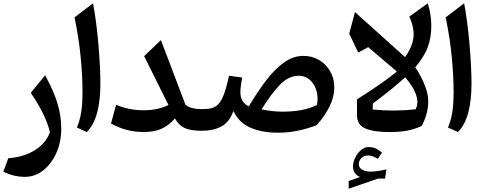

<svg xmlns="http://www.w3.org/2000/svg" viewBox="-20 -788 2929 1157"><path d="M349.1 -12.7Q349.1 67.9 319.6 133.8Q290 199.7 240.2 238.8Q190.4 277.8 129.4 277.8Q97.7 277.8 66.9 270.8Q36.1 263.7 0 247.1L29.8 165.5Q123.5 158.7 190.4 116.7Q257.3 74.7 281.2 8.3Q266.6 -47.9 239.3 -103.8Q211.9 -159.7 165.5 -228.5L252 -334.5Q304.2 -238.3 326.7 -163.6Q349.1 -88.9 349.1 -12.7Z M540.5 -768.1Q550.3 -717.8 558.6 -654.5Q566.9 -591.3 572.8 -524.2Q578.6 -457 581.8 -394.5Q585 -332 585 -283.7Q585 -183.6 565.7 -110.1Q546.4 -36.6 503.4 7.8L443.4 -19.5Q460.9 -61.5 469 -110.1Q477.1 -158.7 477.1 -233.4Q477.1 -332 465.8 -447Q454.6 -562 429.2 -683.1Z M995.1 -155.3 848.6 -449.7 949.7 -546.4 1098.1 -155.8Q1131.3 -130.4 1196.3 -130.4H1196.8V0H1196.3Q1128.4 0 1092.5 -16.6Q1056.6 -33.2 1034.2 -74.7Q998.5 -33.2 955.3 -12.9Q912.1 7.3 847.2 7.3Q792.5 7.3 746.6 -4.4Q700.7 -16.1 648.9 -43.5L679.7 -156.7Q754.9 -123.5 847.2 -123.5Q932.1 -123.5 995.1 -155.3Z M1809.1 -451.2Q1860.8 -451.2 1902.8 -426.3Q1944.8 -401.4 1969.7 -358.4Q1994.6 -315.4 1994.6 -261.2Q1994.6 -205.1 1966.1 -146.7Q1937.5 -88.4 1888.2 -33.7Q1832 -12.2 1774.2 -0.2Q1716.3 11.7 1653.8 11.7Q1559.6 11.7 1489.7 -18.3Q1419.9 -48.3 1386.7 -119.1Q1362.3 -51.8 1314 -25.9Q1265.6 0 1196.8 0Q1187.5 0 1183.1 -7.8Q1178.7 -15.6 1178.7 -34.7V-95.7Q1178.7 -114.7 1183.1 -122.6Q1187.5 -130.4 1196.8 -130.4Q1230.5 -130.4 1254.6 -136.2Q1278.8 -142.1 1297.1 -161.9Q1315.4 -181.6 1330.3 -222.2Q1345.2 -262.7 1360.4 -331.5L1439 -320.8Q1434.1 -293.9 1431.4 -271.2Q1428.7 -248.5 1428.7 -231.4Q1428.7 -199.7 1442.1 -179Q1455.6 -158.2 1479 -147Q1532.7 -236.8 1585.2 -305.2Q1637.7 -373.5 1692.9 -412.4Q1748 -451.2 1809.1 -451.2ZM1780.8 -331.5Q1718.8 -331.5 1666.3 -276.9Q1613.8 -222.2 1556.2 -128.9Q1585 -122.6 1618.4 -118.9Q1651.9 -115.2 1683.1 -115.2Q1812.5 -115.2 1890.1 -155.8Q1898.9 -200.7 1887.2 -240.7Q1875.5 -280.8 1847.9 -306.2Q1820.3 -331.5 1780.8 -331.5Z M2142.1 202.1Q2142.1 223.1 2162.8 234.6Q2183.6 246.1 2211.9 246.1Q2252.4 246.1 2308.6 232.4L2300.3 288.1H2258.3L2081.1 349.1V302.7L2149.4 278.8Q2107.4 260.3 2107.4 214.8Q2107.4 189 2120.6 161.9Q2133.8 134.8 2155.3 116.5Q2176.8 98.1 2201.7 98.1Q2223.1 98.1 2240.5 105Q2257.8 111.8 2281.7 131.8L2256.8 169.4Q2225.6 148.9 2198.2 148.9Q2172.9 148.9 2157.5 164.6Q2142.1 180.2 2142.1 202.1ZM2371.6 -356.9 2198.7 -503.9 2138.7 -471.2 2084.5 -585.4 2119.1 -715.3 2420.9 -443.8Q2464.8 -505.4 2471.4 -561.8Q2478 -618.2 2446.8 -688L2557.6 -768.1Q2568.8 -734.4 2574 -698.7Q2579.1 -663.1 2579.1 -632.8Q2579.1 -563.5 2558.3 -505.6Q2537.6 -447.8 2482.4 -382.3Q2501.5 -354.5 2519.3 -319.8Q2537.1 -285.2 2548.8 -248.5Q2560.5 -211.9 2560.5 -177.7Q2560.5 -101.1 2520.5 -28.3Q2475.1 -8.3 2430.9 -0.2Q2386.7 7.8 2328.1 7.8Q2231.4 7.8 2181.4 -13.9Q2131.3 -35.6 2131.3 -93.3V-189.5Q2211.9 -240.2 2271.7 -282Q2331.5 -323.7 2371.6 -356.9ZM2421.4 -322.3Q2384.3 -288.1 2335.7 -248.5Q2287.1 -209 2226.6 -164.1L2226.1 -127.9Q2359.9 -115.2 2484.9 -129.4Q2500 -160.6 2493.2 -194.6Q2486.3 -228.5 2466.3 -261.5Q2446.3 -294.4 2421.4 -322.3Z M2776.9 -768.1Q2786.6 -717.8 2794.9 -654.5Q2803.2 -591.3 2809.1 -524.2Q2814.9 -457 2818.1 -394.5Q2821.3 -332 2821.3 -283.7Q2821.3 -183.6 2802 -110.1Q2782.7 -36.6 2739.7 7.8L2679.7 -19.5Q2697.3 -61.5 2705.3 -110.1Q2713.4 -158.7 2713.4 -233.4Q2713.4 -332 2702.1 -447Q2690.9 -562 2665.5 -683.1Z"/></svg>

Font: Pinar-DS3-FD SemiBold
Style: Regular
Weight: 600
Designer: Amin Abedi
Version: Version 3.000